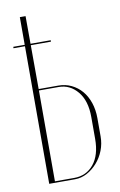

<svg xmlns="http://www.w3.org/2000/svg" viewBox="-81 -746 496 793"><g transform="rotate(-10 166.5 -349.5)"><path d="M168 -393Q197 -393 222 -381Q247 -369 265 -348Q283 -327 293 -297.5Q303 -268 303 -233V-156Q303 -125 292 -97Q281 -69 262 -47.5Q243 -26 219 -13Q195 0 168 0H60V-699H84L85 -393ZM279 -242Q279 -310 247 -348.5Q215 -387 168 -387H85V-6H166Q217 -6 248 -44Q279 -82 279 -150ZM12 -583H169V-577H12Z"/></g></svg>

Font: Moniqa Thin Display
Style: Regular
Weight: 100
Designer: Rajesh Rajput
Foundry: Rajesh Rajput
Version: Version 1.000